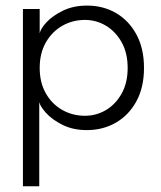

<svg xmlns="http://www.w3.org/2000/svg" viewBox="-20 -442 562 670"><path d="M117 208H60V-410.5H118.5V-325.5Q121.5 -342 142.8 -364.8Q164 -387.5 200.2 -405Q236.5 -422.5 284 -422.5Q340 -422.5 384.8 -396.5Q429.5 -370.5 456 -321.8Q482.5 -273 482.5 -205Q482.5 -137 455.8 -88.2Q429 -39.5 384 -13.8Q339 12 283 12Q234.5 12 197.8 -6.5Q161 -25 140.2 -48.5Q119.5 -72 117 -86ZM425.5 -205Q425.5 -257 404.5 -294.5Q383.5 -332 349.8 -352.2Q316 -372.5 276.5 -372.5Q233 -372.5 197 -351.8Q161 -331 139.8 -293.5Q118.5 -256 118.5 -205Q118.5 -154 139.8 -116.5Q161 -79 197 -58.5Q233 -38 276.5 -38Q316 -38 349.8 -58Q383.5 -78 404.5 -115.5Q425.5 -153 425.5 -205Z"/></svg>

Font: League Spartan Thin Light
Style: Regular
Weight: 300
Version: Version 2.002